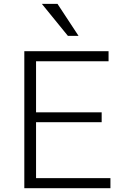

<svg xmlns="http://www.w3.org/2000/svg" viewBox="-20 -986 638 1006"><path d="M107.4 0V-717.8H548.8V-665H168.9V-397.5H512.7V-345.7H168.9V-52.7H558.6V0ZM199.2 -965.8H281.2L391.6 -797.9H335.9Z"/></svg>

Font: Gothic A1 Light
Style: Regular
Weight: 300
Version: Version 2.50